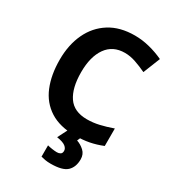

<svg xmlns="http://www.w3.org/2000/svg" viewBox="-226 -846 1088 1208"><g transform="rotate(30 318.5 -242.0)"><path d="M393 -598Q306 -598 260 -533Q214 -468 214 -355Q214 -241 256.5 -178.5Q299 -116 393 -116Q437 -116 480.5 -126Q524 -136 575 -154V-27Q528 -8 482 1Q436 10 379 10Q269 10 197.5 -35.5Q126 -81 92 -163.5Q58 -246 58 -356Q58 -464 97 -547Q136 -630 210.5 -677Q285 -724 393 -724Q446 -724 499.5 -710.5Q553 -697 602 -674L553 -551Q513 -570 472.5 -584Q432 -598 393 -598ZM486 122Q486 178 453.5 209Q421 240 335 240Q313 240 295.5 237Q278 234 264 230V148Q278 152 298.5 155Q319 158 334 158Q348 158 358.5 151.5Q369 145 369 128Q369 110 351 96Q333 82 288 75L326 0H420L407 30Q437 40 461.5 62.5Q486 85 486 122Z"/></g></svg>

Font: Noto Sans Hanifi Rohingya
Style: Bold
Weight: 700
Designer: Monotype Design Team and DaltonMaag
Foundry: Google LLC
Version: Version 2.102; ttfautohint (v1.8.4.7-5d5b)